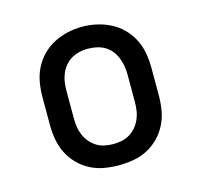

<svg xmlns="http://www.w3.org/2000/svg" viewBox="-85 -634 771 735"><g transform="rotate(-15 300.0 -266.5)"><path d="M300 8Q271 8 242 3Q213 -2 187 -15.5Q161 -29 140.5 -50Q120 -71 107 -97Q94 -123 89 -152Q84 -181 84 -210V-320Q84 -349 89 -378Q94 -407 107 -433Q120 -459 140.5 -480Q161 -501 187 -514.5Q213 -528 242 -534.5Q271 -541 300 -541Q329 -541 358 -534.5Q387 -528 413 -514.5Q439 -501 459.5 -480Q480 -459 493 -433Q506 -407 511 -378Q516 -349 516 -320V-210Q516 -181 511 -152Q506 -123 493 -97Q480 -71 459.5 -50Q439 -29 413 -15.5Q387 -2 358 3Q329 8 300 8ZM300 -76Q317 -76 334 -79.5Q351 -83 365.5 -92Q380 -101 391 -114Q402 -127 409 -143Q416 -159 418.5 -176Q421 -193 421 -210V-320Q421 -337 418 -354Q415 -371 408.5 -387Q402 -403 391 -416.5Q380 -430 365 -438.5Q350 -447 333 -450.5Q316 -454 298 -454Q281 -454 264.5 -450Q248 -446 233.5 -437.5Q219 -429 208 -415.5Q197 -402 190.5 -386.5Q184 -371 181.5 -354Q179 -337 179 -320V-210Q179 -193 181.5 -176Q184 -159 191 -143Q198 -127 209 -114Q220 -101 234.5 -92Q249 -83 266 -79.5Q283 -76 300 -76Z"/></g></svg>

Font: Iosevka Slab Medium Extended
Style: Regular
Weight: 500
Width: 7
Monospace: yes
Designer: Belleve Invis
Foundry: Belleve Invis
Version: Version 11.1.1; ttfautohint (v1.8.3)